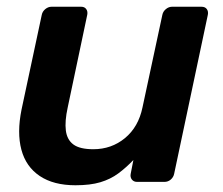

<svg xmlns="http://www.w3.org/2000/svg" viewBox="-20 -540 661 570"><path d="M204 10Q139 10 98 -17.5Q57 -45 43.5 -95.5Q30 -146 44 -215L104 -496Q106 -506 114.5 -513Q123 -520 133 -520H221Q231 -520 236 -513Q241 -506 239 -496L181 -221Q172 -180 175.5 -152.5Q179 -125 198 -111Q217 -97 257 -97Q311 -97 351 -130Q391 -163 403 -221L462 -496Q464 -506 472.5 -513Q481 -520 491 -520H578Q589 -520 594 -513Q599 -506 597 -496L497 -24Q495 -14 487 -7Q479 0 468 0H387Q377 0 371.5 -7Q366 -14 368 -24L376 -65Q354 -42 331 -25Q308 -8 278 1Q248 10 204 10Z"/></svg>

Font: Rubik Medium
Style: Italic
Weight: 500
Italic angle: -12°
Designer: Hubert and Fischer
Foundry: Hubert and Fischer
Version: Version 2.300;gftools[0.9.30]